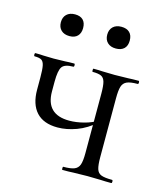

<svg xmlns="http://www.w3.org/2000/svg" viewBox="-90 -630 605 700"><g transform="rotate(15 213.0 -280.0)"><path d="M224 -374Q222 -374 222 -380Q222 -386 224 -386Q246 -386 259 -385L304 -384L355 -385Q370 -386 394 -386Q397 -386 397 -380Q397 -374 394 -374Q366 -374 353 -368Q340 -362 335.5 -347.5Q331 -333 331 -303V-81Q331 -51 335.5 -36.5Q340 -22 353 -17Q366 -12 394 -12Q397 -12 397 -6Q397 0 394 0Q369 0 354 -1L304 -2L251 -1Q236 0 210 0Q208 0 208 -6Q208 -12 210 -12Q238 -12 251.5 -17.5Q265 -23 270 -37Q275 -51 275 -81V-305Q275 -335 271 -349.5Q267 -364 256.5 -369Q246 -374 224 -374ZM99 -267Q99 -180 187 -180Q213 -180 242 -187.5Q271 -195 293 -209L295 -203Q260 -172 223 -158.5Q186 -145 152 -145Q99 -145 72 -174.5Q45 -204 45 -259V-305Q45 -335 42 -349.5Q39 -364 31 -369Q23 -374 5 -374Q2 -374 2 -380Q2 -386 5 -386Q24 -386 34 -385L74 -384L117 -385Q130 -386 151 -386Q154 -386 154 -380Q154 -374 151 -374Q119 -374 109 -360Q99 -346 99 -303ZM65 -519Q65 -538 76.5 -549Q88 -560 108 -560Q128 -560 138.5 -549.5Q149 -539 149 -519Q149 -500 138.5 -489Q128 -478 108 -478Q88 -478 76.5 -489Q65 -500 65 -519ZM240 -519Q240 -538 251.5 -549Q263 -560 283 -560Q303 -560 314 -549.5Q325 -539 325 -519Q325 -499 314 -488.5Q303 -478 283 -478Q263 -478 251.5 -489Q240 -500 240 -519Z"/></g></svg>

Font: Cormorant
Style: Regular
Weight: 400
Designer: Christian Thalmann (Catharsis Fonts)
Foundry: Catharsis Fonts
Version: Version 4.000